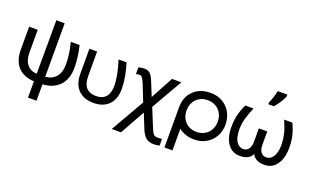

<svg xmlns="http://www.w3.org/2000/svg" viewBox="-99 -1299 3312 2037"><g transform="rotate(20 1556.5 -281.0)"><path d="M382 -674V-70Q455 -75 499.5 -125.5Q544 -176 544 -265Q544 -317 538 -370Q532 -423 511 -511H610Q641 -378 641 -268Q641 -137 572.5 -64.5Q504 8 382 15V200H286V16Q170 11 105 -57.5Q40 -126 40 -255V-511H137V-252Q137 -167 176.5 -120Q216 -73 286 -69L288 -674Z M721 -228V-510H808V-230Q808 -147 845.5 -104.5Q883 -62 956 -62Q1029 -62 1066.5 -104.5Q1104 -147 1104 -230Q1103 -347 1050 -509H1141Q1189 -352 1190 -228Q1190 -111 1128 -47.5Q1066 16 956 16Q846 16 783.5 -47.5Q721 -111 721 -228Z M1342 -512Q1368 -512 1388.5 -502Q1409 -492 1424 -470Q1439 -448 1459 -398L1517 -255L1654 -509H1759L1558 -158L1643 50Q1663 102 1679.5 115.5Q1696 129 1721 129Q1742 129 1772 126V201Q1736 209 1708 209Q1653 209 1618.5 181.5Q1584 154 1556 81L1495 -71L1339 209H1235L1452 -169L1376 -361Q1358 -403 1345 -417.5Q1332 -432 1316 -432Q1300 -432 1277 -426V-502Q1309 -512 1342 -512Z M2353 -247Q2353 -170 2319 -111Q2285 -52 2226.5 -18.5Q2168 15 2094 15Q2032 15 1982.5 -5Q1933 -25 1918 -44V202H1827V-243Q1826 -371 1899 -437Q1924 -467 1974 -488.5Q2024 -510 2094 -510Q2168 -510 2226.5 -476.5Q2285 -443 2319 -383.5Q2353 -324 2353 -247ZM2265 -249Q2265 -301 2242 -342Q2219 -383 2178.5 -405Q2138 -427 2089 -427Q2039 -427 1999 -405Q1959 -383 1936 -342Q1913 -301 1913 -249Q1913 -196 1936 -154.5Q1959 -113 1999 -91Q2039 -69 2089 -69Q2138 -69 2178.5 -91Q2219 -113 2242 -154.5Q2265 -196 2265 -249Z M2610 13Q2520 13 2470 -57Q2420 -127 2420 -247Q2420 -317 2433 -375.5Q2446 -434 2481 -510H2574Q2539 -425 2523.5 -369.5Q2508 -314 2508 -246Q2510 -155 2540.5 -111.5Q2571 -68 2616 -68Q2655 -68 2677 -97.5Q2699 -127 2699 -180V-331H2794V-180Q2794 -126 2816.5 -97Q2839 -68 2877 -68Q2922 -68 2952 -112Q2982 -156 2985 -245Q2983 -314 2969.5 -370Q2956 -426 2920 -510H3012Q3046 -438 3059.5 -377.5Q3073 -317 3073 -247Q3073 -129 3023 -58Q2973 13 2883 13Q2773 13 2741 -70H2751Q2720 13 2610 13ZM2706 -628Q2720 -655 2732.5 -695Q2745 -735 2753 -771H2861V-751Q2851 -723 2824 -680Q2797 -637 2769 -606H2706Z"/></g></svg>

Font: AtCorfu Sans
Style: AtCorfu Sans Regular
Weight: 400
Designer: Kostas Teopoulos
Foundry: Kostas Teopoulos
Version: Version 1.00 July 8, 2025, initial release